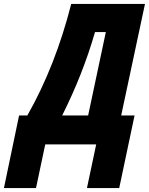

<svg xmlns="http://www.w3.org/2000/svg" viewBox="-120 -734 757 976"><path d="M-23 -147H19Q162 -399 242 -714H617L496 -147H564L486 222H322L369 0H110L63 222H-100ZM328 -147 418 -571H363Q301 -356 196 -147Z"/></svg>

Font: Noto Sans UI CondBlack
Style: Italic
Weight: 900
Width: 3
Italic angle: -12°
Designer: Monotype Design Team
Foundry: Monotype Imaging Inc.
Version: Version 1.001